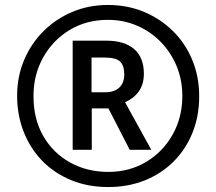

<svg xmlns="http://www.w3.org/2000/svg" viewBox="-20 -744 871 774"><path d="M416 10Q333 10 265 -18.5Q197 -47 149 -97Q101 -147 75 -214Q49 -281 49 -358Q49 -435 77 -501.5Q105 -568 155 -618Q205 -668 271.5 -696Q338 -724 415 -724Q493 -724 559.5 -696.5Q626 -669 676.5 -619.5Q727 -570 755 -502.5Q783 -435 783 -356Q783 -276 756 -209Q729 -142 680 -93Q631 -44 564 -17Q497 10 416 10ZM417 -51Q502 -51 569.5 -91.5Q637 -132 676 -201.5Q715 -271 715 -357Q715 -422 692 -477.5Q669 -533 628 -575Q587 -617 532.5 -640.5Q478 -664 415 -664Q328 -664 260.5 -623Q193 -582 154 -512.5Q115 -443 115 -356Q115 -264 154.5 -195.5Q194 -127 262.5 -89Q331 -51 417 -51ZM273 -140V-580H409Q482 -580 521 -546Q560 -512 560 -447Q560 -404 539.5 -375.5Q519 -347 484 -332L590 -140H503L417 -307H350V-140ZM403 -372Q442 -372 461.5 -391.5Q481 -411 481 -444Q481 -479 464.5 -495.5Q448 -512 402 -512H349V-372Z"/></svg>

Font: Noto Sans Kannada Condensed
Style: Bold
Weight: 700
Width: 3
Designer: Jelle Bosma - Monotype Design Team
Foundry: Monotype Imaging Inc.
Version: Version 2.005; ttfautohint (v1.8.4.7-5d5b)